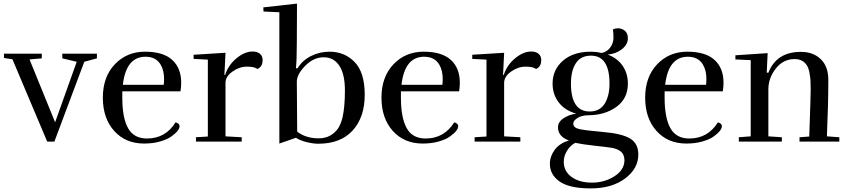

<svg xmlns="http://www.w3.org/2000/svg" viewBox="-20 -786 4703 1066"><path d="M2 -488H212V-462L144 -456L286 -107L406 -443L326 -462V-488H518V-462L448 -443L282 0H242L49 -457L2 -464Z M986 -327Q986 -303 982 -279H659V-244Q659 -132 691 -74.5Q723 -17 796 -17Q899 -17 955 -107Q977 -100 977 -86Q977 -61 931 -28Q909 -12 869 -0.5Q829 11 780 11Q677 11 614 -59Q551 -129 551 -244Q551 -359 617.5 -429Q684 -499 785 -499Q886 -499 936 -453.5Q986 -408 986 -327ZM891 -348Q891 -394 872 -427Q846 -471 788 -471Q680 -471 662 -315H889Q891 -332 891 -348Z M1382 -500Q1408 -500 1423 -487.5Q1438 -475 1438 -453Q1438 -415 1409 -403Q1393 -416 1351 -416Q1309 -416 1270.5 -388.5Q1232 -361 1232 -326V-29L1322 -24V0H1068V-24L1134 -28V-455L1055 -459V-482L1232 -493L1226 -370H1230Q1247 -424 1292.5 -462Q1338 -500 1382 -500Z M1749 -18Q1787 -18 1814.5 -34Q1842 -50 1857.5 -74Q1873 -98 1882 -135Q1895 -194 1895 -284Q1895 -374 1864 -421Q1833 -468 1777 -468Q1721 -468 1674.5 -420.5Q1628 -373 1628 -333L1630 -55Q1678 -18 1749 -18ZM1629 -766 1628 -552Q1628 -450 1623 -407H1632Q1659 -451 1707 -475Q1755 -499 1810 -499Q1893 -499 1949 -441.5Q2005 -384 2005 -259.5Q2005 -135 1938 -61.5Q1871 12 1747 12Q1719 12 1682.5 3Q1646 -6 1623 -21L1531 11V-718L1443 -722L1442 -745Z M2533 -327Q2533 -303 2529 -279H2206V-244Q2206 -132 2238 -74.5Q2270 -17 2343 -17Q2446 -17 2502 -107Q2524 -100 2524 -86Q2524 -61 2478 -28Q2456 -12 2416 -0.5Q2376 11 2327 11Q2224 11 2161 -59Q2098 -129 2098 -244Q2098 -359 2164.5 -429Q2231 -499 2332 -499Q2433 -499 2483 -453.5Q2533 -408 2533 -327ZM2438 -348Q2438 -394 2419 -427Q2393 -471 2335 -471Q2227 -471 2209 -315H2436Q2438 -332 2438 -348Z M2929 -500Q2955 -500 2970 -487.5Q2985 -475 2985 -453Q2985 -415 2956 -403Q2940 -416 2898 -416Q2856 -416 2817.5 -388.5Q2779 -361 2779 -326V-29L2869 -24V0H2615V-24L2681 -28V-455L2602 -459V-482L2779 -493L2773 -370H2777Q2794 -424 2839.5 -462Q2885 -500 2929 -500Z M3163 -100Q3163 -77 3195.5 -69.5Q3228 -62 3331 -53Q3434 -44 3479 -16.5Q3524 11 3524 72Q3524 150 3450.5 205Q3377 260 3260 260Q3143 260 3088 222.5Q3033 185 3033 123Q3033 82 3060 45.5Q3087 9 3139 -6Q3078 -28 3078 -79Q3078 -109 3109 -129.5Q3140 -150 3179 -155Q3116 -173 3082 -217.5Q3048 -262 3048 -322Q3048 -399 3105.5 -449Q3163 -499 3261 -499Q3289 -499 3322 -492Q3351 -499 3368 -522Q3386 -547 3386 -575Q3386 -603 3383 -623Q3397 -629 3411 -629Q3425 -629 3439 -622Q3466 -608 3466 -573.5Q3466 -539 3433 -513Q3400 -487 3354 -483Q3408 -463 3437 -420.5Q3466 -378 3466 -322Q3466 -238 3401.5 -192Q3337 -146 3243 -146Q3208 -145 3185.5 -130.5Q3163 -116 3163 -100ZM3110 112Q3110 165 3153.5 196.5Q3197 228 3266.5 228Q3336 228 3391 193Q3446 158 3447 105Q3447 71 3425 54Q3406 39 3372 34Q3338 29 3277.5 22.5Q3217 16 3174 7Q3147 21 3128.5 50.5Q3110 80 3110 112ZM3254 -167Q3310 -167 3337 -210Q3364 -253 3364 -322Q3364 -477 3261 -477Q3205 -477 3177.5 -435.5Q3150 -394 3150 -322Q3150 -167 3254 -167Z M3997 -327Q3997 -303 3993 -279H3670V-244Q3670 -132 3702 -74.5Q3734 -17 3807 -17Q3910 -17 3966 -107Q3988 -100 3988 -86Q3988 -61 3942 -28Q3920 -12 3880 -0.5Q3840 11 3791 11Q3688 11 3625 -59Q3562 -129 3562 -244Q3562 -359 3628.5 -429Q3695 -499 3796 -499Q3897 -499 3947 -453.5Q3997 -408 3997 -327ZM3902 -348Q3902 -394 3883 -427Q3857 -471 3799 -471Q3691 -471 3673 -315H3900Q3902 -332 3902 -348Z M4246 -382Q4291 -498 4427 -498Q4495 -498 4537 -457.5Q4579 -417 4579 -342Q4579 -213 4571 -29L4640 -24V0H4419V-24L4473 -28Q4481 -254 4481 -287Q4481 -320 4480 -337.5Q4479 -355 4474.5 -380.5Q4470 -406 4461 -421Q4439 -458 4392 -458Q4328 -458 4287 -405Q4246 -352 4246 -290V-29L4321 -24V0H4082V-24L4148 -29V-452L4063 -456V-479L4242 -491L4237 -383Z"/></svg>

Font: Rufina
Style: Regular
Weight: 400
Designer: Martin Sommaruga
Foundry: Martin Sommaruga
Version: Version 1.001